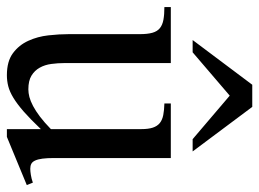

<svg xmlns="http://www.w3.org/2000/svg" viewBox="-115 -602 731 541"><g transform="rotate(90 250.5 -331.5)"><path d="M365.7 14.6H343.8V-81.1Q315.4 -51.3 294.2 -32.7Q272.9 -14.2 255.6 -3.7Q238.3 6.8 223.1 10.7Q208 14.6 191.9 14.6Q152.8 14.6 129.9 -2.4Q106.9 -19.5 95 -45.7Q83 -71.8 79.6 -102.3Q76.2 -132.8 76.2 -159.7V-359.9Q76.2 -381.8 72.3 -395.5Q68.4 -409.2 59.3 -416.5Q50.3 -423.8 35.6 -426.5Q21 -429.2 0 -429.2V-447.3H157.7V-147.9Q157.7 -128.9 160.2 -110.6Q162.6 -92.3 170.7 -77.9Q178.7 -63.5 193.1 -54.7Q207.5 -45.9 231.9 -45.9Q241.7 -45.9 253.2 -48.8Q264.6 -51.8 278.6 -59.1Q292.5 -66.4 308.6 -78.6Q324.7 -90.8 343.8 -109.4V-363.8Q343.8 -384.3 339.6 -396.7Q335.4 -409.2 326.7 -416.3Q317.9 -423.3 304.2 -426Q290.5 -428.7 271.5 -429.2V-447.3H425.3V-118.7Q425.3 -98.6 427 -85.7Q428.7 -72.8 432.4 -64.9Q436 -57.1 441.7 -54.2Q447.3 -51.3 455.6 -51.3Q462.4 -51.3 473.1 -53Q483.9 -54.7 494.6 -58.6L501.5 -41.5ZM372.1 -508.8 249.5 -613.3 127.4 -508.8H92.8L218.8 -676.8H281.2L406.7 -508.8Z"/></g></svg>

Font: Tai Heritage Pro
Style: Regular
Weight: 400
Designer: Faah Baccam, Walt Agee, Victor Gaultney, Annie Olsen
Foundry: SIL International
Version: Version 2.600